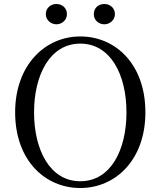

<svg xmlns="http://www.w3.org/2000/svg" viewBox="-20 -928 807 964"><path d="M263 -806C291 -806 316 -827 316 -857C316 -889 291 -908 263 -908C236 -908 210 -889 210 -857C210 -827 236 -806 263 -806ZM504 -806C531 -806 557 -827 557 -857C557 -889 531 -908 504 -908C475 -908 451 -889 451 -857C451 -827 475 -806 504 -806ZM383 16C561 16 710 -126 710 -364C710 -605 561 -745 383 -745C206 -745 56 -601 56 -364C56 -123 206 16 383 16ZM383 -18C231 -18 151 -175 151 -364C151 -552 231 -709 383 -709C536 -709 615 -552 615 -364C615 -175 536 -18 383 -18Z"/></svg>

Font: Noto Serif CJK TC
Style: Regular
Weight: 400
Designer: Ryoko NISHIZUKA 西塚涼子 (kana & ideographs); Frank Grießhammer (Latin, Greek & Cyrillic); Wenlong ZHANG 张文龙 (bopomofo); San
Foundry: Adobe
Version: Version 2.001;hotconv 1.1.0;makeotfexe 2.6.0